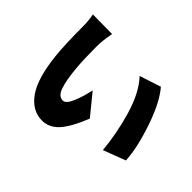

<svg xmlns="http://www.w3.org/2000/svg" viewBox="-146 -996 1293 1293"><g transform="rotate(45 500.0 -350.0)"><path d="M97.7 -723.6 282.2 -721.7Q267.6 -642.6 267.6 -586.9Q267.6 -467.8 274.4 -390.6Q284.2 -282.2 303.7 -226.1Q323.2 -169.9 363.3 -169.9Q393.6 -169.9 418.9 -231Q444.3 -292 458 -361.3L579.1 -212.9Q527.3 -84 477.1 -29.8Q426.8 24.4 360.4 24.4Q266.6 24.4 202.6 -64.5Q138.7 -153.3 118.2 -346.7Q107.4 -450.2 107.4 -617.2Q107.4 -673.8 97.7 -723.6ZM613.3 -653.3 765.6 -703.1Q835 -622.1 889.6 -460.9Q944.3 -299.8 950.2 -185.5L791 -125Q778.3 -268.6 734.9 -418.5Q691.4 -568.4 613.3 -653.3Z"/></g></svg>

Font: GenEi Gothic M Heavy
Style: Regular
Weight: 800
Designer: o_tamon (Modified); [Source Han Sans]
Ryoko NISHIZUKA  (kana & ideographs); Paul D. Hunt (Latin, Greek & Cyrillic); Wenl
Version: Version 1.1a;Original Version 1.004